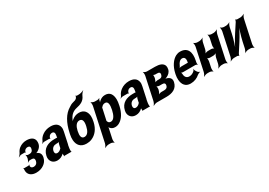

<svg xmlns="http://www.w3.org/2000/svg" viewBox="20 -1871 4460 3185"><g transform="rotate(-30 2250.0 -279.0)"><path d="M295 -160C285 -116 254 -96 219 -96C191 -96 166 -108 164 -136C164 -143 167 -160 170 -165L167 -167C164 -162 155 -156 150 -156H70C65 -156 58 -161 56 -165L53 -162C55 -158 58 -148 57 -141C53 -119 56 -99 60 -82C76 -23 131 10 208 10C264 10 315 -5 354 -33C389 -57 421 -93 433 -149C446 -207 426 -241 391 -262C380 -268 364 -274 354 -273V-269C363 -270 381 -277 393 -284C431 -305 465 -338 475 -384C480 -409 480 -431 476 -450C462 -511 405 -538 326 -538C302 -538 279 -534 256 -527C206 -511 156 -477 129 -417C119 -394 95 -367 81 -357L82 -354C95 -364 126 -376 145 -376H205C210 -376 215 -371 216 -366L220 -368C219 -372 222 -388 225 -394C239 -420 264 -431 290 -431C322 -431 341 -413 332 -373C323 -332 299 -316 265 -316H236C222 -316 204 -327 198 -337L195 -334C201 -324 203 -296 199 -278L196 -263C192 -244 178 -216 168 -206L169 -203C179 -213 202 -224 217 -224H246C284 -224 306 -209 295 -160Z M893 -128 941 -352C948 -383 950 -410 945 -433C932 -501 878 -538 789 -538C726 -538 672 -519 630 -488C601 -467 572 -436 557 -397C552 -382 537 -365 527 -358L529 -355C539 -362 561 -370 576 -370H666C674 -370 684 -364 686 -359L688 -361C687 -366 689 -383 693 -390C706 -419 731 -434 758 -434C798 -434 810 -404 799 -353L796 -338C794 -331 794 -318 797 -314L801 -317C799 -321 787 -323 781 -323H739C622 -323 517 -279 489 -148C484 -125 483 -104 487 -85C499 -30 541 10 612 10C662 10 703 -11 733 -40C737 -44 743 -50 745 -54L741 -55C739 -51 739 -43 739 -37C739 -26 740 -16 742 -7C743 -5 739 1 738 3L741 5C742 3 747 0 750 0H877C879 0 879 2 880 3L883 1C882 0 882 -2 882 -4C882 -5 885 -7 883 -7L880 -10C876 -43 881 -80 891 -128ZM630 -159C643 -218 685 -240 732 -240H754C765 -240 785 -246 792 -253L789 -256C780 -249 770 -225 767 -211L756 -162C755 -159 752 -145 754 -143L758 -146C756 -148 750 -141 747 -138C728 -115 700 -98 670 -98C640 -98 622 -122 630 -159Z M1168 -459C1201 -530 1249 -570 1319 -586C1400 -603 1469 -629 1504 -712C1515 -739 1543 -772 1561 -784L1559 -787C1539 -775 1493 -761 1466 -761H1427C1419 -761 1410 -767 1409 -773L1406 -772C1407 -766 1400 -746 1395 -739C1378 -709 1343 -704 1315 -696C1286 -689 1259 -675 1233 -656C1119 -589 1050 -461 1013 -290L1007 -263C999 -224 995 -187 998 -154C1005 -59 1058 10 1171 10C1207 10 1239 4 1270 -9C1355 -44 1421 -123 1447 -242L1449 -252C1457 -287 1460 -320 1459 -351C1453 -436 1407 -499 1310 -499C1259 -499 1217 -481 1181 -453C1167 -443 1147 -426 1139 -416L1142 -414C1150 -424 1161 -443 1168 -459ZM1308 -252 1306 -242C1289 -163 1255 -104 1195 -104C1135 -104 1126 -162 1143 -242L1145 -252C1162 -329 1197 -385 1255 -385C1313 -385 1325 -329 1308 -252Z M1710 -500 1711 -503C1711 -514 1721 -533 1728 -539L1726 -542C1719 -536 1700 -528 1688 -528H1635C1612 -528 1580 -542 1570 -554L1567 -552C1573 -539 1576 -502 1571 -478L1435 153C1430 177 1411 214 1399 227L1400 229C1415 217 1452 203 1475 203H1513C1536 203 1568 217 1577 229L1579 227C1573 214 1571 177 1576 153L1614 -24C1617 -37 1618 -54 1615 -62L1612 -60C1613 -52 1621 -38 1628 -30C1647 -6 1675 10 1717 10C1745 10 1772 3 1797 -11C1872 -52 1926 -141 1952 -259L1954 -270C1963 -310 1968 -347 1967 -380C1964 -469 1930 -538 1834 -538C1788 -538 1754 -521 1724 -495C1713 -486 1700 -470 1695 -461L1697 -460C1703 -469 1708 -487 1710 -500ZM1700 -104C1667 -104 1651 -120 1644 -147C1643 -149 1639 -155 1638 -154L1641 -151C1642 -152 1644 -165 1645 -168L1687 -360C1688 -363 1690 -377 1689 -378L1686 -375C1687 -374 1694 -382 1696 -384C1714 -409 1737 -423 1769 -423C1829 -423 1830 -349 1813 -270L1811 -259C1794 -180 1760 -104 1700 -104Z M2396 -128 2444 -352C2451 -383 2453 -410 2448 -433C2435 -501 2381 -538 2292 -538C2229 -538 2175 -519 2133 -488C2104 -467 2075 -436 2060 -397C2055 -382 2040 -365 2030 -358L2032 -355C2042 -362 2064 -370 2079 -370H2169C2177 -370 2187 -364 2189 -359L2191 -361C2190 -366 2192 -383 2196 -390C2209 -419 2234 -434 2261 -434C2301 -434 2313 -404 2302 -353L2299 -338C2297 -331 2297 -318 2300 -314L2304 -317C2302 -321 2290 -323 2284 -323H2242C2125 -323 2020 -279 1992 -148C1987 -125 1986 -104 1990 -85C2002 -30 2044 10 2115 10C2165 10 2206 -11 2236 -40C2240 -44 2246 -50 2248 -54L2244 -55C2242 -51 2242 -43 2242 -37C2242 -26 2243 -16 2245 -7C2246 -5 2242 1 2241 3L2244 5C2245 3 2250 0 2253 0H2380C2382 0 2382 2 2383 3L2386 1C2385 0 2385 -2 2385 -4C2385 -5 2388 -7 2386 -7L2383 -10C2379 -43 2384 -80 2394 -128ZM2133 -159C2146 -218 2188 -240 2235 -240H2257C2268 -240 2288 -246 2295 -253L2292 -256C2283 -249 2273 -225 2270 -211L2259 -162C2258 -159 2255 -145 2257 -143L2261 -146C2259 -148 2253 -141 2250 -138C2231 -115 2203 -98 2173 -98C2143 -98 2125 -122 2133 -159Z M2956 -381C2961 -406 2962 -427 2957 -446C2939 -506 2873 -528 2787 -528H2632C2610 -528 2580 -542 2571 -554L2569 -552C2575 -539 2578 -502 2573 -478L2481 -50C2476 -26 2457 11 2445 24V26C2460 14 2497 0 2519 0H2705C2812 0 2909 -35 2934 -151C2948 -215 2911 -250 2860 -265C2849 -269 2833 -272 2823 -271V-267C2833 -268 2853 -275 2867 -281C2909 -300 2945 -332 2956 -381ZM2796 -165C2787 -125 2759 -113 2723 -113H2672C2652 -113 2618 -102 2605 -89L2607 -87C2623 -99 2642 -139 2647 -163L2649 -169C2654 -193 2651 -233 2641 -245L2639 -243C2646 -230 2675 -219 2695 -219H2746C2783 -219 2805 -205 2796 -165ZM2811 -362C2803 -324 2777 -314 2743 -314H2709C2693 -314 2664 -305 2653 -294L2655 -291C2668 -302 2684 -337 2689 -358L2693 -376C2697 -394 2696 -426 2688 -436L2685 -433C2691 -423 2713 -415 2728 -415H2759C2797 -415 2821 -406 2811 -362Z M3270 -538C3241 -538 3215 -531 3189 -518C3115 -479 3051 -390 3024 -265L3020 -246C3012 -211 3011 -178 3013 -147C3019 -55 3067 10 3163 10C3235 10 3294 -16 3340 -57C3354 -69 3381 -80 3392 -79L3394 -83C3382 -84 3359 -98 3351 -111L3329 -146C3324 -154 3323 -169 3326 -177L3322 -178C3319 -170 3310 -153 3302 -146C3275 -120 3242 -104 3203 -104C3151 -104 3124 -140 3122 -192C3122 -206 3115 -226 3110 -233L3109 -229C3116 -223 3133 -218 3147 -218H3384C3396 -218 3413 -209 3418 -202L3420 -204C3417 -212 3415 -234 3418 -248L3424 -278C3458 -434 3411 -538 3270 -538ZM3295 -326 3294 -320C3293 -317 3292 -311 3294 -310L3296 -312C3295 -314 3291 -314 3289 -314H3168C3155 -314 3134 -308 3124 -301L3125 -297C3135 -305 3148 -328 3155 -344C3174 -389 3204 -424 3245 -424C3291 -424 3308 -387 3295 -326Z M3860 -50 3952 -478C3957 -502 3975 -539 3987 -552V-554C3972 -542 3934 -528 3911 -528H3873C3850 -528 3819 -542 3810 -554L3807 -552C3813 -539 3816 -502 3811 -478L3787 -366C3782 -342 3785 -302 3795 -290L3797 -292C3790 -305 3759 -316 3740 -316H3678C3659 -316 3625 -305 3612 -292L3614 -290C3630 -302 3649 -342 3654 -366L3678 -478C3683 -502 3701 -539 3713 -552V-554C3698 -542 3660 -528 3637 -528H3599C3576 -528 3545 -542 3536 -554L3533 -552C3539 -539 3542 -502 3537 -478L3445 -50C3440 -26 3421 11 3409 24L3410 26C3425 14 3462 0 3485 0H3523C3546 0 3578 14 3587 26L3589 24C3583 11 3581 -26 3586 -50L3608 -153C3613 -177 3611 -217 3601 -229L3598 -227C3605 -214 3635 -203 3654 -203H3716C3735 -203 3770 -214 3783 -227L3782 -229C3766 -217 3746 -177 3741 -153L3719 -50C3714 -26 3695 11 3683 24L3684 26C3699 14 3736 0 3759 0H3797C3820 0 3852 14 3861 26L3863 24C3857 11 3855 -26 3860 -50Z M4319 -502 4217 -346C4162 -261 4097 -146 4068 -75L4072 -74C4105 -145 4145 -269 4166 -366L4190 -478C4195 -502 4213 -539 4225 -552V-554C4210 -542 4172 -528 4149 -528H4110C4087 -528 4056 -542 4047 -554L4044 -552C4050 -539 4053 -502 4048 -478L3956 -50C3951 -26 3932 11 3920 24L3921 26C3936 14 3974 0 3997 0H4057C4067 0 4085 8 4088 14L4091 12C4090 6 4098 -17 4104 -26L4205 -183C4260 -268 4323 -383 4352 -453L4349 -454C4316 -384 4276 -260 4255 -163L4231 -50C4226 -26 4208 11 4196 24V26C4211 14 4249 0 4272 0H4310C4333 0 4364 14 4373 26L4376 24C4370 11 4367 -26 4372 -50L4464 -478C4469 -502 4488 -539 4500 -552L4499 -554C4484 -542 4446 -528 4423 -528H4364C4354 -528 4336 -536 4333 -542L4331 -540C4331 -533 4325 -511 4319 -502Z"/></g></svg>

Font: Asimov
Style: EdgeExtremeIt
Weight: 500
Designer: Google
Version: Version 2.000980: 2014